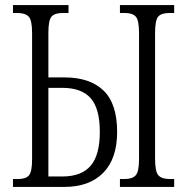

<svg xmlns="http://www.w3.org/2000/svg" viewBox="-20 -734 735 754"><path d="M31 0V-31H51Q81 -31 93.5 -45Q106 -59 106 -109V-605Q106 -655 92.5 -669Q79 -683 48 -683H31V-714H249V-683H226Q195 -683 182.5 -669Q170 -655 170 -605V-430H233Q333 -430 386.5 -378.5Q440 -327 440 -216Q440 -111 385.5 -55.5Q331 0 233 0ZM170 -41H225Q300 -41 336 -83Q372 -125 372 -216Q372 -308 336 -348.5Q300 -389 225 -389H170ZM451 0V-31H470Q499 -31 512.5 -45Q526 -59 526 -109V-604Q526 -655 513 -669Q500 -683 471 -683H451V-714H664V-683H645Q614 -683 601.5 -669Q589 -655 589 -604V-110Q589 -60 602 -45.5Q615 -31 646 -31H664V0Z"/></svg>

Font: Noto Serif ExtraCondensed Light
Style: Regular
Weight: 300
Width: 2
Designer: Monotype Design Team
Foundry: Monotype Imaging Inc.
Version: Version 2.014; ttfautohint (v1.8.4.7-5d5b)